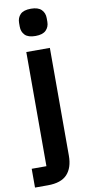

<svg xmlns="http://www.w3.org/2000/svg" viewBox="-109 -786 488 1027"><g transform="rotate(-10 135.0 -273.0)"><path d="M74 -522H202V63Q202 129 169 164.5Q136 200 64 200H-6V98H74ZM138 -598Q98 -598 80.5 -616Q63 -634 63 -662V-682Q63 -710 80.5 -728Q98 -746 138 -746Q177 -746 195 -728Q213 -710 213 -682V-662Q213 -634 195 -616Q177 -598 138 -598Z"/></g></svg>

Font: IBM Plex Sans Thai SmBld
Style: Regular
Weight: 600
Designer: Mike Abbink, Paul van der Laan, Pieter van Rosmalen, Ben Mitchell, Mark Frömberg
Foundry: Bold Monday
Version: Version 1.2